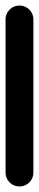

<svg xmlns="http://www.w3.org/2000/svg" viewBox="-20 -670 140 690"><path d="M0 -50.3H100V-600.3H0ZM50.3 -100Q36.3 -100 24.8 -93.3Q13.3 -86.7 6.7 -75.2Q0 -63.7 0 -50.3Q0 -36.3 6.7 -24.8Q13.3 -13.3 24.8 -6.7Q36.3 0 50.3 0Q63.7 0 75.2 -6.7Q86.7 -13.3 93.3 -24.8Q100 -36.3 100 -50.3Q100 -63.7 93.3 -75.2Q86.7 -86.7 75.2 -93.3Q63.7 -100 50.3 -100ZM50.3 -650Q36.3 -650 24.8 -643.3Q13.3 -636.7 6.7 -625.2Q0 -613.7 0 -600.3Q0 -586.3 6.7 -574.8Q13.3 -563.3 24.8 -556.7Q36.3 -550 50.3 -550Q63.7 -550 75.2 -556.7Q86.7 -563.3 93.3 -574.8Q100 -586.3 100 -600.3Q100 -613.7 93.3 -625.2Q86.7 -636.7 75.2 -643.3Q63.7 -650 50.3 -650Z"/></svg>

Font: Wavefont Thin
Style: Regular
Weight: 100
Monospace: yes
Version: Version 3.005;gftools[0.9.33]